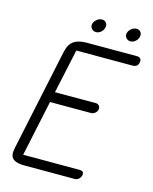

<svg xmlns="http://www.w3.org/2000/svg" viewBox="-127 -949 821 1032"><g transform="rotate(15 283.5 -433.0)"><path d="M113 0Q83 0 65.5 -6Q48 -12 40.5 -23Q33 -34 33 -48.5Q33 -63 37 -81L156 -643Q160 -661 166.5 -675.5Q173 -690 185 -701Q197 -712 217 -718Q237 -724 267 -724H544Q557 -724 563 -715.5Q569 -707 566 -695Q561 -669 533 -669H220L167 -423H395Q407 -423 413.5 -414Q420 -405 418 -394Q416 -382 405.5 -373.5Q395 -365 383 -365H155L89 -54H402Q430 -54 425 -29Q422 -17 412.5 -8.5Q403 0 390 0ZM265 -829Q269 -844 282.5 -855Q296 -866 311 -866Q326 -866 334.5 -855Q343 -844 339 -829Q336 -814 323.5 -803Q311 -792 296 -792Q281 -792 271.5 -803Q262 -814 265 -829ZM457 -829Q461 -844 474.5 -855Q488 -866 503 -866Q518 -866 526.5 -855Q535 -844 531 -829Q528 -814 515.5 -803Q503 -792 488 -792Q473 -792 463.5 -803Q454 -814 457 -829Z"/></g></svg>

Font: VDS
Style: Thin Italic
Weight: 100
Width: 0
Designer: artmaker
Foundry: artmaker
Version: Version 1.000 2012 initial release